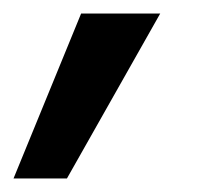

<svg xmlns="http://www.w3.org/2000/svg" viewBox="-74 -143 298 284"><path d="M-54 121 46 -123H163L25 121Z"/></svg>

Font: DM Sans 36pt SemiBold
Style: Italic
Weight: 600
Italic angle: -10°
Designer: Colophon Foundry, Jonny Pinhorn
Foundry: Colophon Foundry
Version: Version 4.004;gftools[0.9.30]